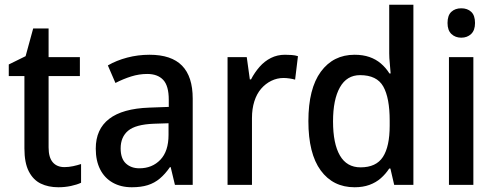

<svg xmlns="http://www.w3.org/2000/svg" viewBox="-20 -780 2092 810"><path d="M252 -75Q270 -75 288.5 -79Q307 -83 322 -88V-9Q305 -1 279.5 4.5Q254 10 226 10Q184 10 152 -5.5Q120 -21 101.5 -57Q83 -93 83 -154V-459H17V-508L88 -543L120 -660H185V-539H317V-459H185V-158Q185 -116 202.5 -95.5Q220 -75 252 -75Z M611 -549Q703 -549 748 -503Q793 -457 793 -364V0H718L700 -75H697Q677 -46 654.5 -27Q632 -8 603.5 1Q575 10 536 10Q490 10 455.5 -9.5Q421 -29 402.5 -65.5Q384 -102 384 -153Q384 -235 440.5 -278.5Q497 -322 610 -326L692 -329V-359Q692 -418 668.5 -443Q645 -468 601 -468Q567 -468 533.5 -457.5Q500 -447 467 -430L435 -504Q471 -525 516.5 -537Q562 -549 611 -549ZM629 -258Q552 -255 520.5 -228.5Q489 -202 489 -154Q489 -111 511 -90.5Q533 -70 568 -70Q622 -70 656.5 -106Q691 -142 691 -211V-260Z M1182 -549Q1195 -549 1210 -548Q1225 -547 1237 -543L1225 -444Q1215 -447 1201.5 -449Q1188 -451 1176 -451Q1149 -451 1124.5 -439Q1100 -427 1081.5 -405.5Q1063 -384 1053 -352.5Q1043 -321 1043 -282V0H940V-539H1021L1034 -445H1039Q1054 -474 1075 -498Q1096 -522 1123 -535.5Q1150 -549 1182 -549Z M1476 10Q1385 10 1333 -61Q1281 -132 1281 -269Q1281 -406 1333.5 -477.5Q1386 -549 1476 -549Q1511 -549 1538.5 -539.5Q1566 -530 1587 -512Q1608 -494 1623 -470H1628Q1627 -488 1624.5 -512Q1622 -536 1622 -555V-760H1724V0H1643L1627 -69H1622Q1607 -46 1586.5 -28Q1566 -10 1538.5 0Q1511 10 1476 10ZM1501 -74Q1567 -74 1595.5 -118Q1624 -162 1624 -250V-271Q1624 -367 1597 -415Q1570 -463 1499 -463Q1443 -463 1414 -411.5Q1385 -360 1385 -268Q1385 -174 1414 -124Q1443 -74 1501 -74Z M1977 -539V0H1874V-539ZM1926 -745Q1952 -745 1968 -730Q1984 -715 1984 -683Q1984 -652 1967.5 -636.5Q1951 -621 1926 -621Q1901 -621 1884.5 -636.5Q1868 -652 1868 -683Q1868 -715 1884 -730Q1900 -745 1926 -745Z"/></svg>

Font: Noto Sans Hebrew SemiCondensed Medium
Style: Regular
Weight: 500
Width: 4
Designer: Monotype Design Team
Foundry: Monotype Imaging Inc.
Version: Version 2.003